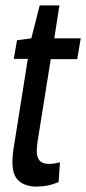

<svg xmlns="http://www.w3.org/2000/svg" viewBox="-20 -681 319 711"><path d="M202 -80 197 -7Q159 10 115 10Q75 10 50.5 -10.5Q26 -31 26 -80Q26 -109 33 -148L83 -463H31L43 -532L96 -539L127 -661H200L181 -539H279L266 -462H168L119 -156Q118 -147 117 -138.5Q116 -130 116 -123Q116 -99 126.5 -86.5Q137 -74 162 -74Q171 -74 181 -75.5Q191 -77 202 -80Z"/></svg>

Font: Georama Condensed Medium
Style: Italic
Weight: 500
Width: 3
Italic angle: -9°
Designer: Jean-Baptiste Levee
Foundry: Production Type
Version: Version 1.000